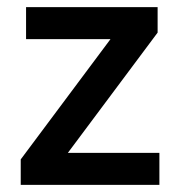

<svg xmlns="http://www.w3.org/2000/svg" viewBox="-20 -520 507 540"><path d="M38.3 0V-71.7L290.8 -410H53.3V-500H423.3V-428.3L170.8 -90H428.3V0Z"/></svg>

Font: Funnel Sans Light Medium
Style: Regular
Weight: 500
Version: Version 1.000